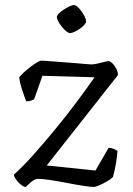

<svg xmlns="http://www.w3.org/2000/svg" viewBox="-20 -740 526 760"><path d="M82 0Q75 0 64 -8Q53 -16 44.5 -28Q36 -40 35 -49Q69 -79 111 -126Q153 -173 197.5 -227Q242 -281 282.5 -335Q323 -389 354 -434L148 -440L115 -347Q112 -345 104 -342Q96 -339 84 -339Q77 -356 68 -383Q59 -410 56 -434Q61 -441 73 -452Q85 -463 99 -474Q113 -485 125.5 -492.5Q138 -500 144 -500Q149 -500 168.5 -498.5Q188 -497 214.5 -495Q241 -493 267.5 -491Q294 -489 314.5 -487Q335 -485 342 -485Q351 -485 366.5 -488.5Q382 -492 395.5 -495.5Q409 -499 412 -498Q425 -493 436 -475.5Q447 -458 447 -443L165 -85L358 -65L410 -155Q423 -154 432 -150Q441 -146 445 -142Q444 -133 443 -121.5Q442 -110 439.5 -96Q437 -82 434 -67.5Q431 -53 427 -39Q419 -31 403.5 -22Q388 -13 373 -6.5Q358 0 350 0Q339 0 309.5 -4.5Q280 -9 244.5 -16Q209 -23 178 -27.5Q147 -32 132 -32Q122 -32 111.5 -25.5Q101 -19 82 0ZM257 -609Q251 -609 242 -616.5Q233 -624 224.5 -634.5Q216 -645 210.5 -655.5Q205 -666 205 -672Q205 -678 212.5 -686Q220 -694 231.5 -701.5Q243 -709 254.5 -714.5Q266 -720 272 -720Q279 -720 287.5 -712.5Q296 -705 303.5 -694Q311 -683 316 -672.5Q321 -662 321 -655Q321 -650 314 -642Q307 -634 296.5 -626.5Q286 -619 275 -614Q264 -609 257 -609Z"/></svg>

Font: Texturina Medium 12pt ExtraLight
Style: Regular
Weight: 250
Version: Version 1.002